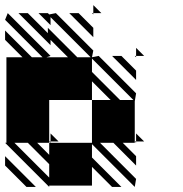

<svg xmlns="http://www.w3.org/2000/svg" viewBox="-25 -723 712 748"><path d="M166.7 5.2 -5.2 -166.7H0V-500H62.5L-5.2 -567.7V-604.2L99 -500H140.6L-5.2 -645.8L5.2 -671.9L171.9 -505.2L156.2 -500H239.6L171.9 -567.7V-546.9L46.9 -671.9H83.3L161.5 -593.8V-614.6L276 -500H328.1L171.9 -656.2V-625L125 -671.9H161.5L166.7 -666.7L192.7 -671.9L338.5 -526L333.3 -500L359.4 -505.2L505.2 -359.4L500 -328.1V-171.9H505.2V-166.7L500 -171.9V-166.7H453.1L505.2 -114.6V-78.1L416.7 -166.7H364.6L505.2 -26L500 5.2L333.3 -161.5V-109.4L447.9 5.2H411.5L333.3 -72.9V0H166.7ZM78.1 5.2 -5.2 -78.1V-114.6L114.6 5.2ZM505.2 -500 500 -505.2H505.2ZM505.2 -411.5 411.5 -505.2H447.9L505.2 -447.9ZM338.5 -666.7 333.3 -671.9H338.5ZM338.5 -578.1 244.8 -671.9H281.2L338.5 -614.6ZM505.2 -171.9H536.5L505.2 -203.1ZM171.9 -171.9V-166.7L166.7 -171.9V-166.7H328.1H333.3V-333.3H406.2L333.3 -406.2V-333.3H166.7V-171.9ZM171.9 -171.9H203.1L171.9 -203.1ZM505.2 -505.2H536.5L505.2 -536.5ZM338.5 -671.9H369.8L338.5 -703.1ZM166.7 -31.2V-83.3L83.3 -166.7H31.2ZM166.7 -119.8V-166.7H119.8ZM442.7 -333.3H494.8L333.3 -494.8V-442.7Z"/></svg>

Font: 0xA000-Monochrome
Style: Monochrome
Weight: 400
Version: Version 0.1